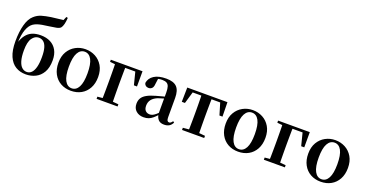

<svg xmlns="http://www.w3.org/2000/svg" viewBox="-34 -1655 4740 2470"><g transform="rotate(20 2336.0 -420.5)"><path d="M322.7 16.2Q244.9 16.2 184.3 -19.9Q123.8 -56 89 -134.8Q54.1 -213.7 54.1 -342.3Q54.1 -469.2 80.4 -565.2Q106.7 -661.1 158.7 -706.3Q201.6 -745.2 254.4 -761Q307.3 -776.7 379.5 -787.7Q418.1 -794 462.3 -797.6Q506.5 -801.3 542.3 -806.6L564 -856.9L584.9 -851.7Q582 -800.9 572.8 -764.4Q563.5 -727.9 548.1 -709Q529.7 -690.2 489.9 -683Q450 -675.9 394.9 -667.9Q343.4 -661.9 306.3 -655.1Q269.2 -648.4 241.3 -639.1Q213.4 -629.8 188.8 -613.6Q145.3 -583.9 119.4 -516.7Q93.4 -449.4 87.7 -322.6L82.2 -324.6Q105.1 -395.2 138.7 -438.8Q172.3 -482.3 221.1 -502.9Q270 -523.4 337 -523.4Q413.3 -523.4 469.9 -494.4Q526.5 -465.5 557.9 -409.4Q589.4 -353.3 589.4 -272Q589.4 -170.9 552.4 -107.2Q515.4 -43.5 454.8 -13.7Q394.3 16.2 322.7 16.2ZM324.9 -17.5Q362.2 -17.5 389.2 -44.5Q416.2 -71.6 430.7 -126.5Q445.1 -181.4 445.1 -264.3Q445.1 -345.1 430.1 -393.8Q415.1 -442.4 387.5 -464.2Q360 -486 323.4 -486Q270.4 -486 233.6 -433.9Q196.8 -381.8 196.8 -266Q196.8 -178.6 213.3 -123.8Q229.8 -68.9 258.8 -43.2Q287.8 -17.5 324.9 -17.5Z M940 16.2Q860.7 16.2 799.5 -18.3Q738.3 -52.8 703.5 -117Q668.6 -181.2 668.6 -269.8Q668.6 -359.1 705.8 -422Q743 -484.9 804.9 -518.4Q866.8 -551.9 940 -551.9Q1014.1 -551.9 1076.1 -518.8Q1138 -485.6 1175.2 -422.7Q1212.4 -359.8 1212.4 -269.8Q1212.4 -180.5 1177 -116.3Q1141.6 -52 1080.4 -17.9Q1019.2 16.2 940 16.2ZM940 -17.5Q1001 -17.5 1034.4 -80.1Q1067.7 -142.6 1067.7 -268.1Q1067.7 -394.2 1034.4 -456.1Q1001 -518 940 -518Q879.7 -518 846 -456.1Q812.2 -394.2 812.2 -268.1Q812.2 -142.6 846 -80.1Q879.7 -17.5 940 -17.5Z M1357.9 0Q1359.6 -25.5 1360.1 -67.4Q1360.6 -109.4 1361.1 -154.7Q1361.6 -200 1361.6 -234.8V-292.5Q1361.6 -331.7 1361.1 -378.5Q1360.6 -425.4 1360.1 -468.2Q1359.6 -511 1357.9 -535.7H1499.6Q1498.6 -511 1498.1 -468.2Q1497.6 -425.4 1497.1 -378.5Q1496.6 -331.7 1496.6 -292.5V-234.8Q1496.6 -200 1497.1 -154.7Q1497.6 -109.4 1498.1 -67.4Q1498.6 -25.5 1499.6 0ZM1428.9 -500.4V-535.7H1723.2L1723.2 -327.4H1681L1630.4 -527.4L1665 -500.4ZM1289.2 0V-29.9L1397.7 -40.2H1459.3L1576.6 -29.9V0ZM1289.2 -506.8V-535.7H1428.9V-495.5H1399Z M1935.6 16.2Q1873.2 16.2 1832.8 -19.4Q1792.3 -54.9 1792.3 -117.6Q1792.3 -161.2 1811 -193.6Q1829.7 -226.1 1874.1 -251.5Q1918.6 -277 1994.4 -297.9Q2033.8 -309.4 2083.4 -322Q2133 -334.6 2173 -344.4V-318.9Q2133 -308.9 2093 -297.6Q2052.9 -286.4 2026.1 -276.7Q1972.3 -254.9 1945.1 -220.6Q1917.8 -186.4 1917.8 -135.9Q1917.8 -90.4 1940.1 -67.9Q1962.3 -45.3 1999 -45.3Q2015.3 -45.3 2033.7 -52.6Q2052.1 -59.9 2076.4 -79.7Q2100.8 -99.4 2134.3 -135.5L2149.8 -82.4H2114.7Q2085.6 -50.6 2060.2 -28.7Q2034.7 -6.8 2005.4 4.7Q1976 16.2 1935.6 16.2ZM2215.1 15.2Q2163.6 15.2 2136.9 -14.2Q2110.2 -43.6 2103.9 -94V-96.5V-381.4Q2103.9 -434.7 2093.8 -464.5Q2083.7 -494.3 2060.6 -506.3Q2037.5 -518.3 1999 -518.3Q1973.4 -518.3 1946.3 -512.2Q1919.2 -506.1 1882.8 -491.2L1945.1 -516.3L1934.9 -439.2Q1932.3 -395.9 1913.6 -378Q1894.8 -360.2 1869.3 -360.2Q1820.1 -360.2 1808.2 -406.5Q1817.9 -473.5 1878.4 -512.7Q1938.9 -551.9 2044.1 -551.9Q2144.4 -551.9 2189.7 -505.9Q2235.1 -459.8 2235.1 -356.2V-94.8Q2235.1 -60.3 2243.8 -47Q2252.6 -33.8 2268.7 -33.8Q2280.3 -33.8 2290.3 -40.9Q2300.3 -48.1 2313.7 -67.2L2330.9 -53.4Q2313 -17.5 2285.2 -1.1Q2257.4 15.2 2215.1 15.2Z M2332.2 -339.1 2335.8 -535.7H2885.8L2889.4 -339.1H2847.7L2789.1 -534.2L2855 -500.4H2366.6L2432.5 -534.2L2375.4 -339.1ZM2459.1 0V-29.9L2570.7 -40.2H2651.6L2762.5 -29.9V0ZM2540.2 0Q2541.2 -25.5 2542.1 -67.4Q2542.9 -109.4 2543.4 -154.7Q2543.9 -200 2543.9 -234.8V-301.2Q2543.9 -335.7 2543.4 -381Q2542.9 -426.4 2542.1 -468.7Q2541.2 -511 2540.2 -535.7H2681.4Q2680.4 -511 2679.9 -468.7Q2679.4 -426.4 2678.9 -381Q2678.4 -335.7 2678.4 -301.2V-234.8Q2678.4 -200 2678.9 -154.7Q2679.4 -109.4 2679.9 -67.4Q2680.4 -25.5 2681.4 0Z M3230 16.2Q3150.7 16.2 3089.5 -18.3Q3028.3 -52.8 2993.5 -117Q2958.6 -181.2 2958.6 -269.8Q2958.6 -359.1 2995.8 -422Q3033 -484.9 3094.9 -518.4Q3156.8 -551.9 3230 -551.9Q3304.1 -551.9 3366.1 -518.8Q3428 -485.6 3465.2 -422.7Q3502.4 -359.8 3502.4 -269.8Q3502.4 -180.5 3467 -116.3Q3431.6 -52 3370.4 -17.9Q3309.2 16.2 3230 16.2ZM3230 -17.5Q3291 -17.5 3324.4 -80.1Q3357.7 -142.6 3357.7 -268.1Q3357.7 -394.2 3324.4 -456.1Q3291 -518 3230 -518Q3169.7 -518 3136 -456.1Q3102.2 -394.2 3102.2 -268.1Q3102.2 -142.6 3136 -80.1Q3169.7 -17.5 3230 -17.5Z M3647.9 0Q3649.6 -25.5 3650.1 -67.4Q3650.6 -109.4 3651.1 -154.7Q3651.6 -200 3651.6 -234.8V-292.5Q3651.6 -331.7 3651.1 -378.5Q3650.6 -425.4 3650.1 -468.2Q3649.6 -511 3647.9 -535.7H3789.6Q3788.6 -511 3788.1 -468.2Q3787.6 -425.4 3787.1 -378.5Q3786.6 -331.7 3786.6 -292.5V-234.8Q3786.6 -200 3787.1 -154.7Q3787.6 -109.4 3788.1 -67.4Q3788.6 -25.5 3789.6 0ZM3718.9 -500.4V-535.7H4013.2L4013.2 -327.4H3971L3920.4 -527.4L3955 -500.4ZM3579.2 0V-29.9L3687.7 -40.2H3749.3L3866.6 -29.9V0ZM3579.2 -506.8V-535.7H3718.9V-495.5H3689Z M4360 16.2Q4280.7 16.2 4219.5 -18.3Q4158.3 -52.8 4123.5 -117Q4088.6 -181.2 4088.6 -269.8Q4088.6 -359.1 4125.8 -422Q4163 -484.9 4224.9 -518.4Q4286.8 -551.9 4360 -551.9Q4434.1 -551.9 4496.1 -518.8Q4558 -485.6 4595.2 -422.7Q4632.4 -359.8 4632.4 -269.8Q4632.4 -180.5 4597 -116.3Q4561.6 -52 4500.4 -17.9Q4439.2 16.2 4360 16.2ZM4360 -17.5Q4421 -17.5 4454.4 -80.1Q4487.7 -142.6 4487.7 -268.1Q4487.7 -394.2 4454.4 -456.1Q4421 -518 4360 -518Q4299.7 -518 4266 -456.1Q4232.2 -394.2 4232.2 -268.1Q4232.2 -142.6 4266 -80.1Q4299.7 -17.5 4360 -17.5Z"/></g></svg>

Font: Source Han Serif JP VF
Style: Regular
Weight: 250
Designer: Ryoko NISHIZUKA 西塚涼子 (kana & ideographs); Frank Grießhammer (Latin, Greek & Cyrillic); Wenlong ZHANG 张文龙 (bopomofo); San
Foundry: Adobe
Version: Version 2.001;hotconv 1.1.0;makeotfexe 2.6.0